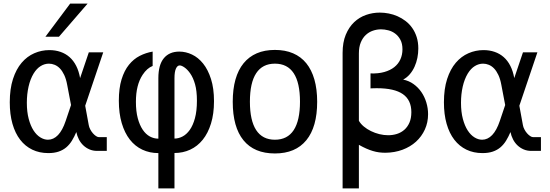

<svg xmlns="http://www.w3.org/2000/svg" viewBox="-20 -837 3050 1065"><path d="M369.1 -816.9H465.8L307.1 -633.3H231.9ZM248 12.2Q198.7 12.2 159.2 -6.8Q119.6 -25.9 91.8 -62Q64 -98.1 49.1 -150.4Q34.2 -202.6 34.2 -269.5Q34.2 -344.2 52 -398.9Q69.8 -453.6 100.1 -489Q130.4 -524.4 170.2 -541.7Q210 -559.1 253.9 -559.1Q287.1 -559.1 315.4 -549.3Q343.8 -539.6 365.7 -520.3Q387.7 -501 402.6 -471.7Q417.5 -442.4 424.3 -403.8L472.7 -546.9H552.7L452.6 -250.5L472.2 -143.6Q474.1 -131.8 480.5 -119.6Q486.8 -107.4 495.1 -97.9Q503.4 -88.4 512.5 -82.3Q521.5 -76.2 529.3 -76.2H572.3V0H518.6Q495.6 0 476.3 -8.3Q457 -16.6 442.1 -30.8Q427.2 -44.9 417.5 -64Q407.7 -83 403.3 -104.5Q392.1 -78.1 378.9 -56.6Q365.7 -35.2 347.7 -19.8Q329.6 -4.4 305.2 3.9Q280.8 12.2 248 12.2ZM246.1 -62Q276.9 -62 301.8 -87.9Q326.7 -113.8 344.2 -166L374 -254.4L352.5 -367.2Q346.7 -398.9 336.2 -421.1Q325.7 -443.4 312.3 -457.3Q298.8 -471.2 283.2 -477.5Q267.6 -483.9 251.5 -483.9Q227.5 -483.9 205.6 -470.5Q183.6 -457 166.5 -429.2Q147.9 -398.4 138.4 -356.4Q128.9 -314.5 128.9 -267.1Q128.9 -216.3 139.2 -177.7Q149.4 -139.2 166 -113.5Q182.6 -87.9 203.6 -75Q224.6 -62 246.1 -62Z M858.4 12.2Q810.1 12.2 769.5 -6.8Q729 -25.9 700.2 -62.7Q671.4 -99.6 655.3 -153.8Q639.2 -208 639.2 -278.3Q639.2 -347.7 654.3 -396.7Q669.4 -445.8 695.3 -477.8Q721.2 -509.8 755.1 -527.1Q789.1 -544.4 826.7 -550.8V-471.2Q795.4 -459 771 -421.9Q752.4 -393.6 743.2 -356.7Q733.9 -319.8 733.9 -272Q733.9 -219.7 744.1 -181.4Q754.4 -143.1 771.5 -117.7Q788.6 -92.3 811 -80.1Q833.5 -67.9 858.4 -67.9V-403.3Q858.4 -477.5 888.9 -514.2Q919.4 -550.8 974.6 -550.8Q1010.7 -550.8 1045.2 -534.4Q1079.6 -518.1 1106.7 -484.4Q1133.8 -450.7 1150.4 -398.7Q1167 -346.7 1167 -275.9Q1167 -205.6 1150.4 -151.9Q1133.8 -98.1 1104.5 -61.8Q1075.2 -25.4 1034.9 -6.8Q994.6 11.7 947.8 11.7V208H858.4ZM947.8 -68.4Q970.2 -68.4 992.4 -79.8Q1014.6 -91.3 1032.5 -116.2Q1050.3 -141.1 1061.3 -181.2Q1072.3 -221.2 1072.3 -278.3Q1072.3 -333 1062 -369.4Q1051.8 -405.8 1034.7 -430.2Q1019.5 -451.7 1003.4 -462.9Q987.3 -474.1 976.6 -474.1Q963.9 -474.1 955.8 -456.3Q947.8 -438.5 947.8 -403.3Z M1504.9 14.2Q1390.1 14.2 1330.6 -58.8Q1271 -131.8 1271 -272.5Q1271 -342.3 1286.1 -396Q1301.3 -449.7 1331.1 -486.1Q1360.8 -522.5 1404.3 -541.3Q1447.8 -560.1 1504.9 -560.1Q1562 -560.1 1605.7 -541.3Q1649.4 -522.5 1679 -486.1Q1708.5 -449.7 1723.9 -396Q1739.3 -342.3 1739.3 -272.5Q1739.3 -132.8 1679.2 -59.3Q1619.1 14.2 1504.9 14.2ZM1504.9 -62Q1574.2 -62 1609.1 -115.2Q1644 -168.5 1644 -272.9Q1644 -377.9 1609.1 -430.9Q1574.2 -483.9 1504.9 -483.9Q1436 -483.9 1401.1 -430.9Q1366.2 -377.9 1366.2 -272.9Q1366.2 -168.5 1401.1 -115.2Q1436 -62 1504.9 -62Z M1880.4 -543.5Q1880.4 -602.1 1897.9 -644.3Q1915.5 -686.5 1944.3 -713.9Q1973.1 -741.2 2010.3 -754.2Q2047.4 -767.1 2086.4 -767.1Q2110.8 -767.1 2136.2 -762.2Q2161.6 -757.3 2185.3 -746.8Q2209 -736.3 2230 -720.2Q2251 -704.1 2266.6 -681.9Q2282.2 -659.7 2291.3 -631.3Q2300.3 -603 2300.3 -567.9Q2300.3 -542 2295.2 -516.1Q2290 -490.2 2279.5 -467Q2269 -443.8 2253.2 -425.3Q2237.3 -406.7 2216.3 -395.5Q2248 -389.2 2273.7 -370.8Q2299.3 -352.5 2317.1 -326.7Q2335 -300.8 2344.7 -268.8Q2354.5 -236.8 2354.5 -203.6Q2354.5 -157.7 2336.7 -118.7Q2318.8 -79.6 2287.4 -51Q2255.9 -22.5 2212.4 -6.3Q2168.9 9.8 2117.7 10.3Q2099.6 10.3 2082.8 8.1Q2065.9 5.9 2048.6 0.7Q2031.2 -4.4 2012.2 -12.7Q1993.2 -21 1970.7 -33.7V208H1880.4ZM1970.7 -167Q1980.5 -149.9 1998 -135.3Q2015.6 -120.6 2037.6 -109.9Q2059.6 -99.1 2084.2 -93Q2108.9 -86.9 2133.3 -86.9Q2158.7 -86.9 2181.9 -94.2Q2205.1 -101.6 2222.9 -117.2Q2240.7 -132.8 2251.2 -157Q2261.7 -181.2 2261.7 -214.8Q2261.7 -282.2 2214.6 -314.9Q2167.5 -347.7 2070.3 -347.7Q2060.1 -347.7 2051.8 -347.4Q2043.5 -347.2 2035.2 -346.7V-429.7Q2078.1 -428.2 2111.3 -437.5Q2144.5 -446.8 2167 -464.6Q2189.5 -482.4 2200.9 -507.8Q2212.4 -533.2 2212.4 -563.5Q2212.4 -595.2 2200.9 -616.5Q2189.5 -637.7 2172.1 -650.6Q2154.8 -663.6 2133.8 -668.9Q2112.8 -674.3 2093.8 -674.3Q2070.3 -674.3 2048.3 -666.7Q2026.4 -659.2 2009 -643.1Q1991.7 -627 1981.2 -601.6Q1970.7 -576.2 1970.7 -540.5Z M2656.2 12.2Q2606.9 12.2 2567.4 -6.8Q2527.8 -25.9 2500 -62Q2472.2 -98.1 2457.3 -150.4Q2442.4 -202.6 2442.4 -269.5Q2442.4 -344.2 2460.2 -398.9Q2478 -453.6 2508.3 -489Q2538.6 -524.4 2578.4 -541.7Q2618.2 -559.1 2662.1 -559.1Q2695.3 -559.1 2723.6 -549.3Q2752 -539.6 2773.9 -520.3Q2795.9 -501 2810.8 -471.7Q2825.7 -442.4 2832.5 -403.8L2880.9 -546.9H2960.9L2860.8 -250.5L2880.4 -143.6Q2882.3 -131.8 2888.7 -119.6Q2895 -107.4 2903.3 -97.9Q2911.6 -88.4 2920.7 -82.3Q2929.7 -76.2 2937.5 -76.2H2980.5V0H2926.8Q2903.8 0 2884.5 -8.3Q2865.2 -16.6 2850.3 -30.8Q2835.4 -44.9 2825.7 -64Q2815.9 -83 2811.5 -104.5Q2800.3 -78.1 2787.1 -56.6Q2773.9 -35.2 2755.9 -19.8Q2737.8 -4.4 2713.4 3.9Q2689 12.2 2656.2 12.2ZM2654.3 -62Q2685.1 -62 2710 -87.9Q2734.9 -113.8 2752.4 -166L2782.2 -254.4L2760.7 -367.2Q2754.9 -398.9 2744.4 -421.1Q2733.9 -443.4 2720.5 -457.3Q2707 -471.2 2691.4 -477.5Q2675.8 -483.9 2659.7 -483.9Q2635.7 -483.9 2613.8 -470.5Q2591.8 -457 2574.7 -429.2Q2556.2 -398.4 2546.6 -356.4Q2537.1 -314.5 2537.1 -267.1Q2537.1 -216.3 2547.4 -177.7Q2557.6 -139.2 2574.2 -113.5Q2590.8 -87.9 2611.8 -75Q2632.8 -62 2654.3 -62Z"/></svg>

Font: Hack
Style: Regular
Weight: 400
Monospace: yes
Designer: Christopher Simpkins
Foundry: Christopher Simpkins
Version: Version 2.019; ttfautohint (v1.4.1) -l 4 -r 80 -G 350 -x 0 -